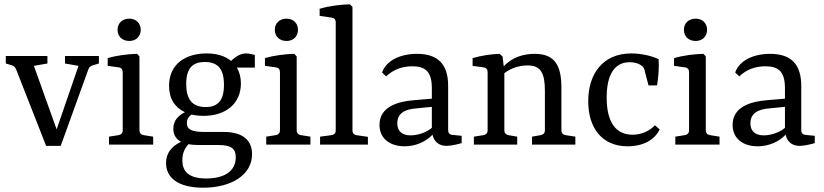

<svg xmlns="http://www.w3.org/2000/svg" viewBox="-20 -674 3839 895"><path d="M195 6H263L392 -351C396 -362 404 -367 414 -370L441 -378V-413H283V-378L346 -367L244 -71L138 -367L201 -378V-413H7V-378L34 -370C45 -367 51 -360 55 -351Z M630 -411 619 -423C577 -422 525 -416 482 -403V-367L533 -360C546 -358 552 -350 552 -338V-67C552 -54 545 -46 532 -44L488 -37V0H694V-37L650 -44C637 -46 630 -54 630 -67ZM636 -535C636 -566 614 -587 583 -587C550 -587 528 -566 528 -535C528 -504 550 -483 583 -483C614 -483 636 -504 636 -535Z M1155 45C1155 -21 1111 -59 1022 -59H933C875 -59 851 -70 851 -100C851 -118 859 -131 873 -140C890 -136 909 -134 929 -134C1036 -134 1103 -194 1103 -285C1103 -314 1096 -339 1084 -359H1168V-418C1155 -421 1139 -425 1127 -425C1103 -425 1080 -412 1057 -390C1030 -413 990 -425 943 -425C847 -425 768 -377 768 -274C768 -214 795 -173 842 -151C812 -136 788 -113 788 -74C788 -46 800 -26 824 -13C783 6 754 37 754 86C754 155 811 201 927 201C1060 201 1155 140 1155 45ZM941 158C856 158 830 122 830 73C830 39 842 16 859 -2C873 1 889 2 907 2H1000C1062 2 1079 23 1079 59C1079 126 1023 158 941 158ZM848 -283C848 -364 886 -385 934 -385C996 -385 1024 -353 1024 -278C1024 -205 995 -175 939 -175C875 -175 848 -212 848 -283Z M1363 -411 1352 -423C1310 -422 1258 -416 1215 -403V-367L1266 -360C1279 -358 1285 -350 1285 -338V-67C1285 -54 1278 -46 1265 -44L1221 -37V0H1427V-37L1383 -44C1370 -46 1363 -54 1363 -67ZM1369 -535C1369 -566 1347 -587 1316 -587C1283 -587 1261 -566 1261 -535C1261 -504 1283 -483 1316 -483C1347 -483 1369 -504 1369 -535Z M1623 -642 1611 -654C1569 -653 1511 -646 1470 -633V-600L1525 -592C1538 -590 1545 -583 1545 -570V-66C1545 -53 1538 -46 1525 -44L1472 -37V0H1695V-36L1642 -44C1630 -46 1623 -53 1623 -67Z M1894 -43C1853 -43 1832 -64 1832 -99C1832 -144 1864 -165 1923 -169L1993 -176V-78C1968 -57 1929 -43 1894 -43ZM1866 8C1917 8 1965 -13 1996 -46C2004 -12 2027 6 2062 6C2085 6 2119 -3 2132 -7V-41L2091 -45C2076 -46 2069 -53 2069 -69V-274C2069 -375 2021 -423 1924 -423C1847 -423 1781 -393 1761 -336L1780 -318C1815 -351 1856 -365 1902 -365C1964 -365 1993 -339 1993 -263V-214L1910 -207C1835 -201 1749 -177 1749 -92C1749 -27 1799 8 1866 8Z M2662 0V-37L2617 -44C2605 -46 2597 -53 2597 -67V-264C2597 -365 2569 -423 2473 -423C2420 -423 2369 -408 2328 -365L2323 -410L2309 -423C2271 -422 2223 -415 2183 -403V-367L2234 -360C2247 -358 2253 -350 2253 -338V-67C2253 -54 2246 -46 2233 -44L2189 -37V0H2391V-37L2350 -44C2338 -47 2331 -54 2331 -67V-333C2363 -357 2400 -369 2440 -369C2503 -369 2520 -330 2520 -250V-67C2520 -52 2512 -47 2500 -44L2460 -37V0Z M2722 -202C2722 -80 2784 8 2906 8C2978 8 3032 -22 3055 -71L3033 -90C3010 -66 2974 -46 2929 -46C2852 -46 2808 -102 2808 -219C2808 -330 2847 -384 2915 -384C2940 -384 2960 -377 2972 -367C2982 -359 2984 -351 2987 -337L3003 -276H3043C3049 -314 3053 -361 3050 -398C3021 -413 2969 -425 2923 -425C2791 -425 2722 -331 2722 -202Z M3270 -411 3259 -423C3217 -422 3165 -416 3122 -403V-367L3173 -360C3186 -358 3192 -350 3192 -338V-67C3192 -54 3185 -46 3172 -44L3128 -37V0H3334V-37L3290 -44C3277 -46 3270 -54 3270 -67ZM3276 -535C3276 -566 3254 -587 3223 -587C3190 -587 3168 -566 3168 -535C3168 -504 3190 -483 3223 -483C3254 -483 3276 -504 3276 -535Z M3540 -43C3499 -43 3478 -64 3478 -99C3478 -144 3510 -165 3569 -169L3639 -176V-78C3614 -57 3575 -43 3540 -43ZM3512 8C3563 8 3611 -13 3642 -46C3650 -12 3673 6 3708 6C3731 6 3765 -3 3778 -7V-41L3737 -45C3722 -46 3715 -53 3715 -69V-274C3715 -375 3667 -423 3570 -423C3493 -423 3427 -393 3407 -336L3426 -318C3461 -351 3502 -365 3548 -365C3610 -365 3639 -339 3639 -263V-214L3556 -207C3481 -201 3395 -177 3395 -92C3395 -27 3445 8 3512 8Z"/></svg>

Font: Yrsa
Style: Regular
Weight: 400
Designer: Anna Giedrys (Yrsa+Rasa design), David Brezina (Yrsa art-direction, Rasa art-direction, design)
Foundry: Rosetta Type Foundry
Version: Version 1.001;PS 1.1;hotconv 1.0.88;makeotf.lib2.5.647800